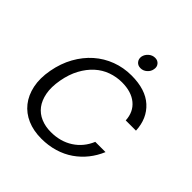

<svg xmlns="http://www.w3.org/2000/svg" viewBox="-191 -846 994 994"><g transform="rotate(45 306.5 -348.5)"><path d="M46 -273Q58 -338 87 -390Q116 -442 157.5 -478.5Q199 -515 251 -534.5Q303 -554 361 -554Q464 -554 519.5 -503.5Q575 -453 579 -368H504Q501 -427 460.5 -460.5Q420 -494 351 -494Q311 -494 273 -480.5Q235 -467 204 -439Q173 -411 150.5 -369.5Q128 -328 118 -273Q108 -217 116 -175.5Q124 -134 145 -106.5Q166 -79 199 -65Q232 -51 272 -51Q342 -51 394 -84.5Q446 -118 471 -178H546Q529 -137 502 -103Q475 -69 439 -44Q403 -19 358 -5.5Q313 8 262 8Q204 8 159 -11.5Q114 -31 85 -67.5Q56 -104 45 -156Q34 -208 46 -273ZM367 -613Q347 -613 336 -626.5Q325 -640 328 -659Q332 -678 347.5 -691.5Q363 -705 383 -705Q402 -705 413 -691.5Q424 -678 420 -659Q417 -640 401.5 -626.5Q386 -613 367 -613Z"/></g></svg>

Font: SVN-Poppins Light
Style: Italic
Weight: 300
Italic angle: -10°
Designer: Ninad Kale (Devanagari), Jonny Pinhorn (Latin)
Foundry: Indian Type Foundry
Version: Version 3.002 2017; ttfautohint (v1.8.3)